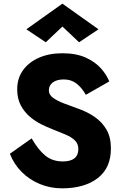

<svg xmlns="http://www.w3.org/2000/svg" viewBox="-20 -1007 665 1049"><path d="M321 -862 230 -776 124 -847 321 -987 518 -847 412 -776ZM153 -251Q189 -188 228 -156.5Q267 -125 323 -125Q408 -125 408 -193Q408 -222 388.5 -240.5Q369 -259 336.5 -272.5Q304 -286 264 -302Q238 -312 205.5 -328Q173 -344 143 -369.5Q113 -395 93.5 -431.5Q74 -468 74 -519Q74 -579 105.5 -623Q137 -667 192.5 -691.5Q248 -716 321 -716Q396 -716 448 -692.5Q500 -669 531.5 -633.5Q563 -598 577 -562L449 -489Q427 -528 398 -550.5Q369 -573 328 -573Q291 -573 269 -557Q247 -541 247 -513Q247 -489 270 -472.5Q293 -456 329.5 -442Q366 -428 408 -413Q457 -396 497.5 -368Q538 -340 562 -298.5Q586 -257 586 -196Q586 -89 513.5 -33.5Q441 22 319 22Q255 22 198 -1.5Q141 -25 98.5 -67.5Q56 -110 34 -167Z"/></svg>

Font: Jost*
Style: Bold
Weight: 700
Version: Version 3.7